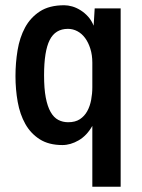

<svg xmlns="http://www.w3.org/2000/svg" viewBox="-20 -558 540 732"><path d="M332 -319Q332 -348 324.5 -372Q317 -396 304.5 -413Q292 -430 275 -439Q258 -448 239 -448Q191 -448 169.5 -405.5Q148 -363 148 -271Q148 -220 154.5 -186Q161 -152 173 -131Q185 -110 202 -101Q219 -92 240 -92Q267 -92 284.5 -103.5Q302 -115 312.5 -134Q323 -153 327.5 -177Q332 -201 332 -225ZM218 -5Q166 -5 131.5 -27Q97 -49 76.5 -85.5Q56 -122 47.5 -169.5Q39 -217 39 -268Q39 -318 47 -366.5Q55 -415 75.5 -453Q96 -491 132 -514.5Q168 -538 225 -538Q239 -538 255 -533.5Q271 -529 287 -519Q303 -509 316 -494.5Q329 -480 337 -460L341 -526H440V154H332V-78Q311 -41 280 -23Q249 -5 218 -5Z"/></svg>

Font: D2Coding ligature
Style: Bold
Weight: 700
Monospace: yes
Designer: Yong-Rak Park; Jeong-Hwan Yoon; Sang-Min Lee;
Foundry: NHN Corporation
Version: Version 1.3.2; Build 20180524